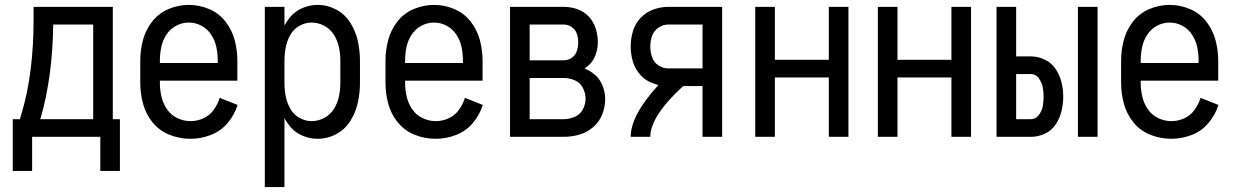

<svg xmlns="http://www.w3.org/2000/svg" viewBox="-20 -558 5040 783"><path d="M32 139V-72H61L70 -102Q117 -263 117 -481V-530H440V-72H469V139H389V0H111V139ZM144 -72H360V-458H197Q194 -245 147 -81Z M757 8Q713 8 672 -8Q631 -24 603 -58Q575 -92 563.5 -134.5Q552 -177 552 -220V-310Q552 -353 563 -394.5Q574 -436 600.5 -470Q627 -504 667 -521Q707 -538 750 -538Q793 -538 833 -521Q873 -504 899.5 -470Q926 -436 937 -394.5Q948 -353 948 -310V-229H632V-220Q632 -192 638.5 -164Q645 -136 661 -112.5Q677 -89 703 -76.5Q729 -64 757 -64Q784 -64 809.5 -75.5Q835 -87 851.5 -110Q868 -133 876 -159L949 -130Q936 -89 908 -56Q880 -23 839.5 -7.5Q799 8 757 8ZM632 -301H868V-310Q868 -338 862.5 -365Q857 -392 842 -415.5Q827 -439 802.5 -452.5Q778 -466 750 -466Q722 -466 697.5 -452.5Q673 -439 658 -415.5Q643 -392 637.5 -365Q632 -338 632 -310Z M1060 205V-530H1140V-454Q1150 -472 1163 -488Q1184 -513 1214 -525.5Q1244 -538 1275 -538Q1316 -538 1352 -518.5Q1388 -499 1409.5 -464Q1431 -429 1439.5 -389.5Q1448 -350 1448 -310V-220Q1448 -180 1439.5 -140.5Q1431 -101 1409.5 -66Q1388 -31 1352 -11.5Q1316 8 1275 8Q1244 8 1214 -4.5Q1184 -17 1163 -42Q1150 -58 1140 -76V205ZM1251 -64Q1278 -64 1303 -77.5Q1328 -91 1342.5 -115Q1357 -139 1362.5 -166Q1368 -193 1368 -220V-310Q1368 -337 1362.5 -364Q1357 -391 1342.5 -415Q1328 -439 1303 -452.5Q1278 -466 1251 -466Q1224 -466 1200 -452Q1176 -438 1163 -414Q1150 -390 1145 -363.5Q1140 -337 1140 -310V-220Q1140 -193 1145 -166.5Q1150 -140 1163 -116Q1176 -92 1200 -78Q1224 -64 1251 -64ZM1110 -311V-315Z M1757 8Q1713 8 1672 -8Q1631 -24 1603 -58Q1575 -92 1563.5 -134.5Q1552 -177 1552 -220V-310Q1552 -353 1563 -394.5Q1574 -436 1600.5 -470Q1627 -504 1667 -521Q1707 -538 1750 -538Q1793 -538 1833 -521Q1873 -504 1899.5 -470Q1926 -436 1937 -394.5Q1948 -353 1948 -310V-229H1632V-220Q1632 -192 1638.5 -164Q1645 -136 1661 -112.5Q1677 -89 1703 -76.5Q1729 -64 1757 -64Q1784 -64 1809.5 -75.5Q1835 -87 1851.5 -110Q1868 -133 1876 -159L1949 -130Q1936 -89 1908 -56Q1880 -23 1839.5 -7.5Q1799 8 1757 8ZM1632 -301H1868V-310Q1868 -338 1862.5 -365Q1857 -392 1842 -415.5Q1827 -439 1802.5 -452.5Q1778 -466 1750 -466Q1722 -466 1697.5 -452.5Q1673 -439 1658 -415.5Q1643 -392 1637.5 -365Q1632 -338 1632 -310Z M2060 0V-530H2279Q2308 -530 2335 -520.5Q2362 -511 2381.5 -490Q2401 -469 2409.5 -441.5Q2418 -414 2418 -386Q2418 -359 2408.5 -333.5Q2399 -308 2379 -290Q2372 -284 2364 -279Q2381 -272 2396 -261Q2422 -243 2435 -214Q2448 -185 2448 -154Q2448 -122 2436 -91.5Q2424 -61 2399 -39.5Q2374 -18 2343 -9Q2312 0 2279 0ZM2140 -72H2279Q2302 -72 2324 -81.5Q2346 -91 2357 -112Q2368 -133 2368 -155.5Q2368 -178 2357 -199.5Q2346 -221 2324 -230.5Q2302 -240 2279 -240H2140ZM2279 -312Q2297 -312 2312 -322.5Q2327 -333 2332.5 -350Q2338 -367 2338 -385Q2338 -403 2332.5 -420Q2327 -437 2312 -447.5Q2297 -458 2279 -458H2140V-312Z M2552 0Q2552 -88 2665 -211Q2655 -214 2644 -218Q2614 -228 2592 -252Q2570 -276 2561 -306.5Q2552 -337 2552 -368.5Q2552 -400 2561 -430.5Q2570 -461 2592 -484.5Q2614 -508 2644 -519Q2674 -530 2705 -530H2925V0H2845V-207H2766Q2632 -84 2632 0ZM2845 -279V-458H2705Q2684 -458 2665 -445Q2646 -432 2639 -411Q2632 -390 2632 -368.5Q2632 -347 2639 -325.5Q2646 -304 2665 -291.5Q2684 -279 2705 -279Z M3060 0V-530H3140V-314H3360V-530H3440V0H3360V-242H3140V0Z M3560 0V-530H3640V-314H3860V-530H3940V0H3860V-242H3640V0Z M4044 0V-530H4124V-328H4185Q4214 -328 4241.5 -314.5Q4269 -301 4285.5 -276Q4302 -251 4309 -222Q4316 -193 4316 -163.5Q4316 -134 4309 -105Q4302 -76 4285.5 -51Q4269 -26 4241.5 -13Q4214 0 4185 0ZM4376 0V-530H4456V0ZM4124 -72H4185Q4204 -72 4216.5 -89Q4229 -106 4232.5 -125Q4236 -144 4236 -163.5Q4236 -183 4232.5 -202Q4229 -221 4216.5 -238.5Q4204 -256 4185 -256H4124Z M4757 8Q4713 8 4672 -8Q4631 -24 4603 -58Q4575 -92 4563.5 -134.5Q4552 -177 4552 -220V-310Q4552 -353 4563 -394.5Q4574 -436 4600.5 -470Q4627 -504 4667 -521Q4707 -538 4750 -538Q4793 -538 4833 -521Q4873 -504 4899.5 -470Q4926 -436 4937 -394.5Q4948 -353 4948 -310V-229H4632V-220Q4632 -192 4638.5 -164Q4645 -136 4661 -112.5Q4677 -89 4703 -76.5Q4729 -64 4757 -64Q4784 -64 4809.5 -75.5Q4835 -87 4851.5 -110Q4868 -133 4876 -159L4949 -130Q4936 -89 4908 -56Q4880 -23 4839.5 -7.5Q4799 8 4757 8ZM4632 -301H4868V-310Q4868 -338 4862.5 -365Q4857 -392 4842 -415.5Q4827 -439 4802.5 -452.5Q4778 -466 4750 -466Q4722 -466 4697.5 -452.5Q4673 -439 4658 -415.5Q4643 -392 4637.5 -365Q4632 -338 4632 -310Z"/></svg>

Font: Iosevka SS08
Style: Regular
Weight: 400
Monospace: yes
Designer: Belleve Invis
Foundry: Belleve Invis
Version: 2.1.0; ttfautohint (v1.8.2)